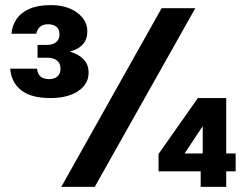

<svg xmlns="http://www.w3.org/2000/svg" viewBox="-20 -732 965 752"><path d="M177 -348Q101 -348 62.5 -379Q24 -410 20 -463H125Q127 -448 133 -439Q139 -430 149.5 -426Q160 -422 172 -422Q193 -422 205 -432.5Q217 -443 217 -463Q217 -484 203 -495Q189 -506 166 -506H127V-556H162Q186 -556 199.5 -566.5Q213 -577 213 -598Q213 -617 201 -627Q189 -637 168 -637Q149 -637 137.5 -627.5Q126 -618 122 -600H25Q27 -630 44 -656Q61 -682 94.5 -697Q128 -712 179 -712Q242 -712 282 -682.5Q322 -653 322 -609Q322 -578 304.5 -558.5Q287 -539 256 -531V-529Q289 -519 308 -499Q327 -479 327 -447Q327 -403 286.5 -375.5Q246 -348 177 -348ZM220 0 613 -700H745L351 0ZM766 0V-61H601V-129L755 -348H866V-131H903V-61H866V0ZM703 -131H774V-238Z"/></svg>

Font: DM Sans 9pt
Style: Bold
Weight: 700
Designer: Colophon Foundry, Jonny Pinhorn
Foundry: Colophon Foundry
Version: Version 4.004;gftools[0.9.30]